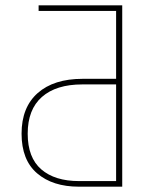

<svg xmlns="http://www.w3.org/2000/svg" viewBox="-20 -701 602 721"><path d="M439 0H276Q178 0 119.5 -50Q61 -100 61 -199Q61 -298 121.5 -351.5Q182 -405 290 -405H416V-660H125V-681H439ZM416 -21V-384H289Q191 -384 137.5 -337Q84 -290 84 -199Q84 -109 135 -65Q186 -21 277 -21Z"/></svg>

Font: Fira Sans Thin
Style: Regular
Weight: 100
Designer: bBox Type GmbH & Carrois Corporate GbR & Edenspiekermann AG
Foundry: bBox Type GmbH & Carrois Corporate GbR & Edenspiekermann AG
Version: Version 4.301